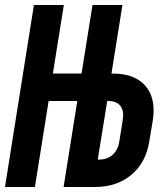

<svg xmlns="http://www.w3.org/2000/svg" viewBox="-24 -750 644 770"><path d="M-4 0 112 -730H232L188 -455H303L347 -730H467L423 -455H428Q506 -455 549 -416Q592 -377 592 -307Q592 -289 589 -269L575 -185Q562 -99 503.5 -49.5Q445 0 356 0H231L286 -345H171L116 0ZM373 -110Q407 -110 428.5 -130Q450 -150 455 -186L468 -267Q470 -281 470 -287Q470 -315 454.5 -330Q439 -345 411 -345H406L368 -110Z"/></svg>

Font: JetBrains Mono Extra Bold
Style: Italic
Weight: 800
Italic angle: -9°
Monospace: yes
Designer: Philipp Nurullin, Konstantin Bulenkov
Foundry: JetBrains
Version: 2.002